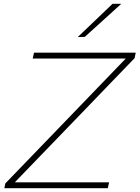

<svg xmlns="http://www.w3.org/2000/svg" viewBox="-20 -990 734 1010"><path d="M3 0 8 -25Q46.5 -65 95 -115.2Q143.5 -165.5 193 -216.8Q242.5 -268 284 -311L641.5 -682H152L159 -713H694L688 -684Q623 -616.5 559.5 -551Q496 -485.5 433.5 -420L58 -31H554L547 0ZM389 -795Q436.5 -840 481.2 -883Q526 -926 572 -970H618Q569.5 -926 522 -882.8Q474.5 -839.5 426 -796Z"/></svg>

Font: Commissioner Thin
Style: Italic
Weight: 100
Italic angle: -12°
Designer: Kostas Bartsokas
Foundry: Kostas Bartsokas
Version: Version 1.000; ttfautohint (v1.8.3)